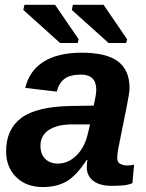

<svg xmlns="http://www.w3.org/2000/svg" viewBox="-20 -753 596 783"><path d="M435.5 4.9Q386.7 4.9 360.4 -15.6Q334 -36.1 334 -69.8Q334 -79.1 334.7 -86.9Q335.4 -94.7 336.4 -101.1H333.5Q292.5 -37.6 252.4 -13.9Q212.4 9.8 154.8 9.8Q86.4 9.8 45.7 -31Q4.9 -71.8 4.9 -135.7Q4.9 -226.1 67.1 -272.2Q129.4 -318.4 269 -320.8L362.3 -322.3Q372.6 -368.7 372.6 -386.2Q372.6 -417.5 357.2 -433.1Q341.8 -448.7 310.5 -448.7Q264.6 -448.7 242.2 -430.9Q219.7 -413.1 211.4 -379.4L83 -394.5Q99.6 -464.8 158 -501.5Q216.3 -538.1 313 -538.1Q414.1 -538.1 461.2 -502.4Q508.3 -466.8 508.3 -394Q508.3 -376 496.6 -317.4L461.9 -145Q458 -121.6 458 -109.9Q458 -89.8 471.7 -84Q485.4 -78.1 496.6 -78.1Q512.7 -78.1 526.9 -81.5L520 -5.9Q499.5 2 478.5 3.4Q457.5 4.9 435.5 4.9ZM145 -158.7Q145 -124.5 164.3 -105.2Q183.6 -85.9 216.3 -85.9Q255.4 -85.9 287.6 -115.2Q304.7 -130.4 317.1 -152.1Q329.6 -173.8 336.4 -200.7L347.2 -245.6H268.1Q239.3 -245.1 216.3 -239Q193.4 -232.9 177.2 -221.7Q161.6 -210.9 153.3 -194.8Q145 -178.7 145 -158.7ZM300.8 -592.8 296.9 -577.6H225.1L75.2 -712.4L79.6 -733.4H204.6ZM498.5 -592.8 494.6 -577.6H422.9L272.9 -712.4L277.3 -733.4H402.3Z"/></svg>

Font: Arimo
Style: Italic
Weight: 400
Italic angle: -12°
Designer: Steve Matteson
Foundry: Monotype Imaging Inc.
Version: Version 1.33